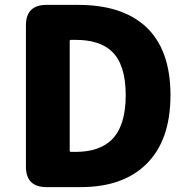

<svg xmlns="http://www.w3.org/2000/svg" viewBox="-20 -765 769 785"><path d="M170 0Q86 0 86 -84V-661Q86 -745 170 -745H300Q477 -745 574 -658Q677 -564 677 -376Q677 -188 575 -91Q480 0 310 0ZM265 -149Q265 -144 270 -144H289Q386 -144 437 -194Q494 -251 494 -376Q494 -501 437 -555Q387 -602 289 -602H270Q265 -602 265 -597Z"/></svg>

Font: Resource Han Rounded KR Heavy
Style: Regular
Weight: 900
Designer: Cyano Hao (round all glyphs); Ryoko NISHIZUKA 西塚涼子 (kana, bopomofo & ideographs); Paul D. Hunt (Latin, Greek & Cyrillic)
Foundry: Cyano Hao
Version: 0.990